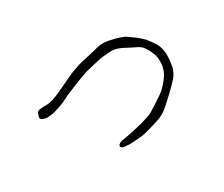

<svg xmlns="http://www.w3.org/2000/svg" viewBox="-94 -870 1188 1017"><g transform="rotate(-30 500.0 -361.0)"><path d="M828 -500Q843 -478 845 -474Q852 -460 856 -444Q859 -435 860 -414Q861 -403 860 -387Q859 -369 857 -358Q853 -330 851 -325Q841 -299 828 -282Q816 -268 774 -226Q760 -214 724 -180Q701 -160 697 -157Q676 -142 656 -134Q634 -126 586 -112Q551 -102 533 -99Q511 -96 463 -94Q450 -93 431 -95Q413 -97 410 -99Q399 -107 403 -115Q407 -124 424 -130Q427 -131 465 -137Q490 -142 500 -144Q548 -155 559 -158Q609 -172 622 -178Q635 -184 682 -215Q730 -246 739 -255Q771 -285 791 -316Q802 -332 810 -364Q812 -375 812 -397Q812 -413 809 -427Q807 -437 800 -452Q795 -465 789 -475Q778 -494 770 -502Q764 -508 749 -517Q748 -517 720 -531Q680 -552 672 -556Q650 -566 630 -569Q623 -571 596 -569Q563 -567 546 -564Q545 -564 498 -553Q453 -543 447 -541Q412 -529 364 -510Q321 -493 296 -482Q287 -478 259 -463Q253 -460 233 -453Q209 -445 199 -442Q187 -438 169 -436Q152 -434 145 -434Q128 -436 120 -440Q109 -445 108 -453Q107 -456 114 -476Q117 -485 119 -486Q124 -490 134 -492Q140 -493 157 -494Q168 -494 177 -494Q192 -495 196 -496Q216 -501 235 -508Q256 -516 298 -536Q308 -540 342 -557Q373 -572 379 -574Q388 -578 404 -583Q417 -587 431 -592Q449 -597 461 -600Q469 -602 493 -607Q508 -610 527 -615Q545 -619 559 -623Q577 -627 589 -628Q605 -628 621 -626Q630 -625 650 -620Q661 -618 681 -612Q709 -603 715 -600Q720 -598 749 -577Q766 -565 772 -560Q795 -541 806 -529Q810 -525 828 -500Z"/></g></svg>

Font: ToneOZ-Pinyin-Tsuipita-TC
Style: Regular
Weight: 400
Designer: ÂÆ£ÂøóÂáåJeffrey Xuan(jeffreyx@gmail.com, ToneOZ.com) ÈòøÂù§(cjkFonts)
Foundry: ToneOZ
Version: Version 0.24071